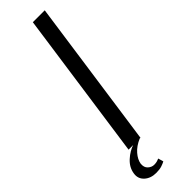

<svg xmlns="http://www.w3.org/2000/svg" viewBox="-276 -588 719 719"><g transform="rotate(-45 83.5 -228.0)"><path d="M28 0 112 -591H175L91 0ZM40 135Q11 135 -7 118.5Q-25 102 -21 77Q-17 49 6 28Q29 7 55 -1L87 0Q59 12 42.5 31Q26 50 23 69Q21 88 32 98Q43 108 56 108Q65 108 72 106Q79 104 83 102L89 123Q82 127 70 131Q58 135 40 135Z"/></g></svg>

Font: Alumni Sans
Style: Italic
Weight: 400
Italic angle: -8°
Version: Version 1.016